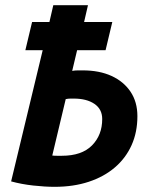

<svg xmlns="http://www.w3.org/2000/svg" viewBox="-20 -713 600 742"><path d="M191 9Q154 9 108.5 4Q63 -1 23 -12L145 -519H78L104 -628H171L186 -693H320L305 -628H414L388 -519H278L259 -439Q269 -441 281 -441Q293 -441 300 -441Q364 -441 411 -419.5Q458 -398 484.5 -358.5Q511 -319 511 -264Q511 -202 488.5 -152Q466 -102 424 -66Q382 -30 323 -10.5Q264 9 191 9ZM219 -111Q296 -111 335.5 -151Q375 -191 375 -253Q375 -291 345 -311.5Q315 -332 265 -332Q261 -332 252.5 -332Q244 -332 234 -330L182 -112Q189 -111 200.5 -111Q212 -111 219 -111Z"/></svg>

Font: Ubuntu Sans Mono
Style: Bold Italic
Weight: 700
Italic angle: -13.5°
Monospace: yes
Designer: Dalton Maag Ltd
Foundry: Dalton Maag Ltd
Version: Version 1.006